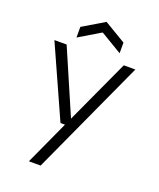

<svg xmlns="http://www.w3.org/2000/svg" viewBox="-165 -800 930 1121"><g transform="rotate(20 300.0 -240.0)"><path d="M152 220 277 -53H249L50 -496H126L298 -98L481 -496H553L225 220ZM166 -554V-620L300 -700L434 -620V-554L302 -633H298Z"/></g></svg>

Font: DM Mono Light
Style: Regular
Weight: 300
Designer: Colophon Foundry
Foundry: Colophon Foundry
Version: Version 1.000; ttfautohint (v1.8.2.53-6de2)